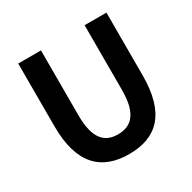

<svg xmlns="http://www.w3.org/2000/svg" viewBox="-166 -905 1080 1082"><g transform="rotate(-30 374.0 -363.5)"><path d="M375 14C556 14 661 -87 661 -333V-741H519V-320C519 -166 463 -114 375 -114C289 -114 235 -166 235 -320V-741H87V-333C87 -87 195 14 375 14Z"/></g></svg>

Font: DAIFUKU Sans JP
Style: Bold
Weight: 700
Designer: Original font ‘Source Han Sans JP’ : Ryoko NISHIZUKA  (kana, bopomofo & ideographs); Paul D. Hunt (Latin, Greek & Cyrill
Foundry: Daifuku
Version: Version 1.001